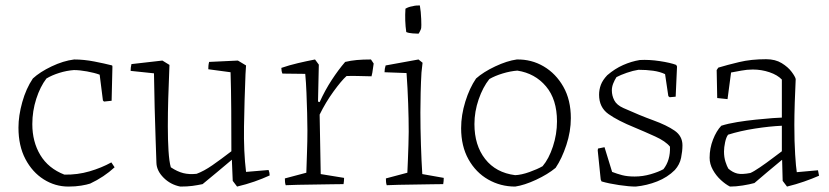

<svg xmlns="http://www.w3.org/2000/svg" viewBox="-20 -678 3054 707"><path d="M232 9Q183 9 141 -17.5Q99 -44 73.5 -92.5Q48 -141 48 -208Q48 -252 62 -302Q76 -352 101 -389Q127 -413 170 -433.5Q213 -454 253 -459Q289 -459 327.5 -451.5Q366 -444 393 -437L394 -433L391 -307L363 -304L359 -308L347 -403Q328 -410 300.5 -415Q273 -420 252 -420Q225 -418 198 -409.5Q171 -401 151 -389Q128 -359 113.5 -314Q99 -269 99 -221Q99 -156 128.5 -107Q158 -58 217 -35Q265 -34 309.5 -47Q354 -60 390 -80L402 -62Q363 -26 312 -2Q300 2 279 5.5Q258 9 232 9Z M644 9Q608 2 582.5 -23.5Q557 -49 556 -78Q555 -113 553 -166Q551 -219 549.5 -281.5Q548 -344 547 -408L461 -417Q461 -430 464 -442L578 -455L604 -439L603 -411Q601 -366 599.5 -314.5Q598 -263 598 -213Q598 -163 600.5 -123Q603 -83 609 -62Q633 -46 655 -40.5Q677 -35 704 -38Q731 -48 762 -69.5Q793 -91 832 -121Q832 -197 831.5 -272Q831 -347 829 -412L747 -423Q747 -429 747.5 -435.5Q748 -442 750 -450L856 -455L886 -437L884 -405Q880 -306 878.5 -212.5Q877 -119 886 -45L969 -52Q973 -42 973 -32Q947 -20 917 -9.5Q887 1 853 9L837 -12L834 -84V-90Q804 -65 778 -43Q752 -21 726 0Q707 4 688.5 6.5Q670 9 644 9Z M1032 4Q1030 -2 1029.5 -8Q1029 -14 1029 -21L1108 -42Q1109 -78 1110.5 -118.5Q1112 -159 1112 -197Q1112 -225 1111 -261.5Q1110 -298 1108.5 -336Q1107 -374 1104 -406L1020 -407Q1016 -416 1016 -428Q1045 -438 1077 -445.5Q1109 -453 1140 -459L1154 -440L1151 -304L1157 -302Q1177 -346 1201.5 -383.5Q1226 -421 1251 -450Q1272 -455 1294 -457Q1316 -459 1346 -459L1356 -444L1351 -410L1348 -397Q1333 -397 1304.5 -398Q1276 -399 1256 -398Q1237 -381 1208 -341Q1179 -301 1157 -256L1161 -37L1247 -23Q1247 -11 1245 0Q1231 0 1202.5 0.5Q1174 1 1140 1.5Q1106 2 1076.5 2.5Q1047 3 1032 4Z M1404 4Q1402 -2 1401.5 -8Q1401 -14 1401 -21L1480 -42Q1481 -61 1482 -88.5Q1483 -116 1484 -144.5Q1485 -173 1485 -193Q1485 -239 1483 -296.5Q1481 -354 1477 -409L1396 -412Q1396 -425 1400 -437L1521 -459L1536 -447L1532 -411Q1530 -377 1529 -337.5Q1528 -298 1528 -264Q1528 -207 1530 -145Q1532 -83 1535 -37L1614 -23Q1614 -18 1613.5 -11.5Q1613 -5 1612 0Q1599 0 1571 0.5Q1543 1 1510 1.5Q1477 2 1448 2.5Q1419 3 1404 4ZM1476 -560Q1470 -601 1473 -646Q1485 -653 1499 -655Q1506 -657 1512.5 -657.5Q1519 -658 1526 -658Q1530 -635 1531 -608Q1532 -581 1531 -575Q1531 -572 1526.5 -563Q1522 -554 1521 -554Q1515 -554 1500 -555Q1485 -556 1476 -560Z M1877 9Q1823 9 1777.5 -17Q1732 -43 1705 -91.5Q1678 -140 1678 -206Q1678 -254 1693.5 -304Q1709 -354 1733 -389Q1760 -413 1803.5 -433.5Q1847 -454 1883 -459Q1937 -460 1982 -433.5Q2027 -407 2054.5 -358.5Q2082 -310 2082 -243Q2082 -194 2065.5 -144Q2049 -94 2026 -60Q1997 -36 1954 -16Q1911 4 1877 9ZM1877 -33Q1900 -34 1929.5 -44.5Q1959 -55 1978 -66Q2001 -93 2016 -138.5Q2031 -184 2031 -231Q2031 -312 1990.5 -360Q1950 -408 1885 -418Q1859 -416 1831 -407.5Q1803 -399 1782 -387Q1758 -357 1742.5 -312Q1727 -267 1727 -221Q1727 -143 1766.5 -92.5Q1806 -42 1877 -33Z M2321 9Q2297 9 2259.5 3.5Q2222 -2 2195 -10L2192 -17L2181 -124L2182 -131L2206 -136L2234 -45Q2252 -38 2271 -33Q2290 -28 2317 -28Q2347 -28 2376 -36.5Q2405 -45 2423 -55Q2449 -88 2447 -138Q2431 -158 2392.5 -175.5Q2354 -193 2318 -208Q2254 -234 2220 -258.5Q2186 -283 2186 -329Q2186 -348 2192.5 -365.5Q2199 -383 2216 -401Q2244 -425 2274.5 -438.5Q2305 -452 2336 -457Q2370 -459 2409.5 -453Q2449 -447 2470 -439L2473 -433L2468 -322L2446 -320L2441 -324L2429 -405Q2410 -414 2385 -417.5Q2360 -421 2331 -421Q2311 -418 2288 -410Q2265 -402 2250 -394Q2243 -383 2238 -370.5Q2233 -358 2233 -345Q2233 -326 2242 -308.5Q2251 -291 2276 -280Q2336 -253 2385.5 -235Q2435 -217 2464 -197Q2493 -177 2493 -143Q2493 -122 2488 -97Q2483 -72 2465 -52Q2438 -25 2400 -10Q2362 5 2321 9Z M2758 -4Q2740 1 2715 5Q2690 9 2668 9Q2652 1 2634.5 -15Q2617 -31 2605 -52.5Q2593 -74 2593 -97Q2593 -132 2605.5 -164Q2618 -196 2636 -215Q2661 -223 2695 -228.5Q2729 -234 2763.5 -237.5Q2798 -241 2824 -243Q2850 -245 2859 -245V-385Q2843 -402 2813.5 -412Q2784 -422 2752 -422Q2731 -422 2710 -418Q2689 -414 2672 -411L2659 -313L2621 -317L2619 -420L2625 -429Q2658 -439 2702 -449.5Q2746 -460 2801 -460Q2835 -460 2858.5 -445.5Q2882 -431 2895 -413.5Q2908 -396 2910 -387Q2908 -349 2906.5 -300Q2905 -251 2905 -218Q2905 -156 2908 -109Q2911 -62 2914 -44L2992 -51L2996 -31Q2971 -20 2941 -9.5Q2911 1 2878 9L2862 -12L2860 -89H2859Q2832 -67 2805 -44Q2778 -21 2758 -4ZM2662 -57Q2678 -43 2695 -39Q2712 -35 2743 -41Q2755 -46 2778.5 -62Q2802 -78 2825 -95.5Q2848 -113 2859 -121V-215Q2814 -213 2759.5 -204.5Q2705 -196 2661 -182Q2654 -173 2650 -154Q2646 -135 2646 -120Q2646 -99 2651.5 -82Q2657 -65 2662 -57Z"/></svg>

Font: Labrada Light
Style: Regular
Weight: 300
Designer: Mercedes Jáuregui
Foundry: Omnibus-Type Team
Version: Version 1.000; ttfautohint (v1.8.4.7-5d5b)